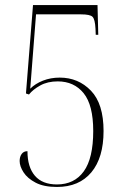

<svg xmlns="http://www.w3.org/2000/svg" viewBox="-20 -732 508 762"><path d="M206 10Q154 10 121.5 -7Q89 -24 73.5 -48Q58 -72 58 -93Q58 -110 66 -121Q74 -132 89 -132Q89 -69 118.5 -34.5Q148 0 206 0Q275 0 312.5 -52Q350 -104 350 -212Q350 -315 312 -362Q274 -409 209 -409Q169 -409 140 -393Q111 -377 95 -357L83 -361L111 -712H367L370 -594H360L359 -618Q357 -656 347 -665.5Q337 -675 302 -675H123L100 -380Q120 -400 150.5 -412Q181 -424 217 -424Q291 -424 341 -372Q391 -320 391 -212Q391 -106 342.5 -48Q294 10 206 10Z"/></svg>

Font: Noto Serif Display Condensed ExtraLight
Style: Regular
Weight: 200
Width: 3
Designer: Monotype Design Team
Foundry: Monotype Imaging Inc.
Version: Version 2.009